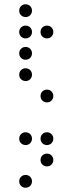

<svg xmlns="http://www.w3.org/2000/svg" viewBox="-20 -500 340 900"><path d="M100 -420C117 -420 130 -433 130 -450C130 -467 117 -480 100 -480C83 -480 70 -467 70 -450C70 -433 83 -420 100 -420ZM100 -320C117 -320 130 -333 130 -350C130 -367 117 -380 100 -380C83 -380 70 -367 70 -350C70 -333 83 -320 100 -320ZM200 -320C217 -320 230 -333 230 -350C230 -367 217 -380 200 -380C183 -380 170 -367 170 -350C170 -333 183 -320 200 -320ZM100 -220C117 -220 130 -233 130 -250C130 -267 117 -280 100 -280C83 -280 70 -267 70 -250C70 -233 83 -220 100 -220ZM100 -120C117 -120 130 -133 130 -150C130 -167 117 -180 100 -180C83 -180 70 -167 70 -150C70 -133 83 -120 100 -120ZM200 -20C217 -20 230 -33 230 -50C230 -67 217 -80 200 -80C183 -80 170 -67 170 -50C170 -33 183 -20 200 -20ZM100 180C117 180 130 167 130 150C130 133 117 120 100 120C83 120 70 133 70 150C70 167 83 180 100 180ZM200 180C217 180 230 167 230 150C230 133 217 120 200 120C183 120 170 133 170 150C170 167 183 180 200 180ZM200 280C217 280 230 267 230 250C230 233 217 220 200 220C183 220 170 233 170 250C170 267 183 280 200 280ZM100 380C117 380 130 367 130 350C130 333 117 320 100 320C83 320 70 333 70 350C70 367 83 380 100 380Z"/></svg>

Font: TINY 5x3 60
Style: Regular
Weight: 150
Designer: Jack Halten Fahnestock
Foundry: Velvetyne Type Foundry
Version: Version 1.002;hotconv 1.0.109;makeotfexe 2.5.65596